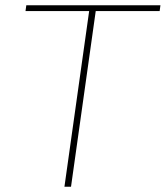

<svg xmlns="http://www.w3.org/2000/svg" viewBox="-20 -710 630 730"><path d="M587 -668H344L250 0H225L319 -668H77L80 -690H590Z"/></svg>

Font: Ezarion Thin
Style: Italic
Weight: 250
Italic angle: -8°
Designer: Natanael Gama
Version: Version 1.001;PS 001.001;hotconv 1.0.70;makeotf.lib2.5.58329